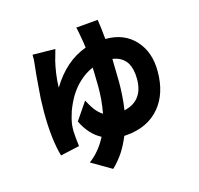

<svg xmlns="http://www.w3.org/2000/svg" viewBox="-125 -955 1219 1174"><g transform="rotate(-15 484.5 -368.5)"><path d="M567 -94Q545 -41 519 0Q488 47 449 84L321 9Q387 -39 431 -124Q357 -163 315 -252L391 -364Q411 -326 428 -303Q450 -274 476 -258Q484 -301 488 -347Q491 -388 491 -428L489 -522Q489 -539 488 -547Q441 -527 401 -490Q365 -457 337 -411Q313 -370 296 -324Q282 -283 276 -244Q274 -225 274 -202Q274 -190 277 -159Q280 -125 283 -105L162 -78Q130 -190 130 -362Q130 -399 132 -444Q134 -481 138 -525Q140 -556 144 -597L150 -654Q155 -690 153 -718L297 -716L282 -662Q280 -654 278 -649Q269 -611 263 -570Q256 -522 256 -482Q344 -628 478 -676Q477 -687 474 -707L462 -775Q458 -798 454 -809L593 -821Q600 -780 608 -696Q727 -697 797 -620Q866 -545 866 -422Q866 -283 795 -197Q718 -104 576 -94ZM621 -423Q621 -377 618 -335Q615 -286 608 -244Q732 -272 732 -410Q732 -474 707 -515Q677 -559 618 -567Z"/></g></svg>

Font: Xiangcui Wave Sans Xiangcui Wave Sans
Style: Regular
Weight: 800
Width: 3
Version: Version 0.920;March 28, 2024;FontCreator 14.0.0.2814 64-bit